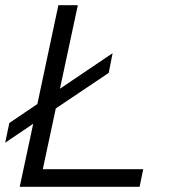

<svg xmlns="http://www.w3.org/2000/svg" viewBox="-24 -720 660 740"><path d="M52 0 104 -243 -4 -170 12 -246 120 -319 201 -700H276L207 -378L410 -515L395 -439L191 -302L141 -68H528L514 0Z"/></svg>

Font: Red Hat Text VF
Style: Italic
Weight: 400
Italic angle: -12°
Designer: Pentagram, MCKL
Foundry: Pentagram, MCKL
Version: Version 1.023